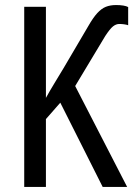

<svg xmlns="http://www.w3.org/2000/svg" viewBox="-20 -741 540 761"><path d="M440 -721Q456 -721 468.5 -719Q481 -717 488 -713V-641Q483 -643 473 -644.5Q463 -646 453 -646Q440 -646 428 -636.5Q416 -627 397 -598L278 -400L484 0H387L219 -334L162 -269V0H76V-714H162V-353Q178 -382 196 -411.5Q214 -441 232 -471L329 -636Q349 -671 365.5 -689Q382 -707 399.5 -714Q417 -721 440 -721Z"/></svg>

Font: Noto Sans Display Condensed
Style: Regular
Weight: 400
Width: 3
Designer: Monotype Design Team
Foundry: Monotype Imaging Inc.
Version: Version 2.003